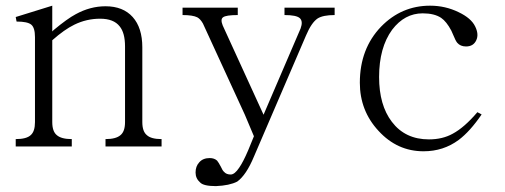

<svg xmlns="http://www.w3.org/2000/svg" viewBox="-20 -504 1740 662"><path d="M34.2 1H227.5V-24.4Q191.4 -24.4 175.8 -38.1Q160.2 -50.8 160.2 -83V-365.2Q202.1 -402.3 236.3 -418.9Q278.3 -439.5 325.2 -439.5Q372.1 -439.5 392.6 -413.1Q411.1 -390.6 411.1 -343.8V-83Q411.1 -50.8 395.5 -38.1Q379.9 -24.4 343.8 -24.4V1H537.1V-24.4Q501 -24.4 486.3 -38.1Q470.7 -50.8 470.7 -83V-340.8Q470.7 -408.2 437.5 -445.3Q404.3 -482.4 343.8 -482.4Q291 -482.4 241.2 -455.1Q211.9 -439.5 165 -400.4L160.2 -395.5V-484.4L34.2 -445.3L37.1 -429.7Q75.2 -429.7 87.9 -418.9Q100.6 -408.2 100.6 -376V-83Q100.6 -50.8 85.9 -38.1Q71.3 -24.4 34.2 -24.4Z M609.4 -477.5V-452.1Q644.5 -452.1 660.2 -444.3Q670.9 -438.5 679.7 -422.9L824.2 -108.4L855.5 -34.2L835.9 13.7Q818.4 54.7 804.7 74.2Q789.1 97.7 775.4 97.7Q760.7 97.7 752.9 88.9Q747.1 84 741.2 70.3Q733.4 55.7 728.5 49.8Q718.8 41 703.1 41Q679.7 41 667 55.7Q654.3 69.3 654.3 90.8Q654.3 111.3 669.9 125Q681.6 137.7 724.6 137.7Q771.5 135.7 797.9 122.1Q829.1 99.6 855.5 36.1L1035.2 -381.8Q1053.7 -425.8 1075.2 -440.4Q1093.8 -452.1 1133.8 -452.1V-477.5H960.9V-452.1Q1002 -452.1 1013.7 -441.4Q1025.4 -430.7 1016.6 -406.2L888.7 -108.4L748 -416Q739.3 -437.5 749 -444.3Q758.8 -452.1 799.8 -452.1V-477.5Z M1640.6 -109.4 1626 -117.2Q1581.1 -64.5 1541 -43Q1505.9 -23.4 1459 -23.4Q1377 -23.4 1331.1 -84Q1287.1 -141.6 1287.1 -238.3Q1287.1 -339.8 1332 -401.4Q1375 -458 1437.5 -458Q1477.5 -458 1501 -442.4Q1519.5 -429.7 1536.1 -398.4L1543 -382.8Q1550.8 -363.3 1556.6 -356.4Q1567.4 -343.8 1586.9 -343.8Q1612.3 -343.8 1622.1 -365.2Q1631.8 -385.7 1618.2 -413.1Q1604.5 -441.4 1561.5 -461.9Q1515.6 -484.4 1462.9 -484.4Q1364.3 -484.4 1293.9 -412.1Q1220.7 -335.9 1220.7 -218.8Q1220.7 -122.1 1285.2 -52.7Q1349.6 17.6 1440.4 17.6Q1508.8 17.6 1561.5 -21.5Q1600.6 -50.8 1640.6 -109.4Z"/></svg>

Font: Batang
Style: Regular
Weight: 400
Version: Version 2.21